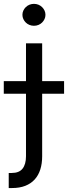

<svg xmlns="http://www.w3.org/2000/svg" viewBox="-58 -770 352 995"><path d="M160.5 -545.5V-349.4H274.1V-284.1H160.5V39.8Q160.5 77.8 150.9 108.1Q141.3 138.5 121.8 160Q102.3 181.5 73 193Q43.7 204.5 4.3 204.5H-12.8V126.4H2.8Q41.2 126.4 58.9 103.9Q76.7 81.3 76.7 39.8V-284.1H-38.4V-349.4H76.7V-545.5ZM117.9 -636.4Q105.8 -636.4 94.8 -640.8Q83.8 -645.2 75.8 -653.1Q67.8 -660.9 63 -671.2Q58.2 -681.5 58.2 -693.2Q58.2 -704.9 63 -715.2Q67.8 -725.5 75.8 -733.3Q83.8 -741.1 94.8 -745.6Q105.8 -750 117.9 -750Q130.3 -750 141.2 -745.6Q152 -741.1 160 -733.3Q168 -725.5 172.8 -715.2Q177.6 -704.9 177.6 -693.2Q177.6 -681.5 172.8 -671.2Q168 -660.9 160 -653.1Q152 -645.2 141.2 -640.8Q130.3 -636.4 117.9 -636.4Z"/></svg>

Font: Fast_Sans-Dotted
Style: Regular
Weight: 400
Version: Version 3.018